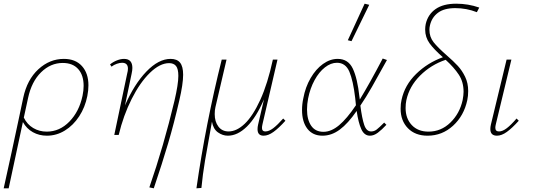

<svg xmlns="http://www.w3.org/2000/svg" viewBox="-41 -731 2886 1040"><path d="M438 -269Q438 -241 432 -211Q420 -150 388 -101Q356 -52 310.5 -24Q265 4 213 4Q171 4 137 -15Q103 -34 83 -70L6 289H-21Q2 187 21.5 95.5Q41 4 60 -84L85 -202Q106 -300 167 -356Q228 -412 305 -412Q368 -412 403 -373Q438 -334 438 -269ZM412 -266Q412 -324 382.5 -357Q353 -390 299 -390Q233 -390 181.5 -339.5Q130 -289 111 -200L88 -94Q106 -57 139 -37.5Q172 -18 212 -18Q282 -18 335 -72.5Q388 -127 406 -212Q412 -241 412 -266Z M951 -326Q951 -276 930 -186Q902 -64 870 44.5Q838 153 792 289L768 284Q846 59 904 -185Q925 -275 925 -320Q925 -358 912.5 -373.5Q900 -389 875 -389Q825 -389 771 -336.5Q717 -284 672 -194.5Q627 -105 602 0H578L648 -333Q652 -347 652 -359Q652 -391 620 -391Q608 -391 592 -385.5Q576 -380 563 -370L555 -382Q572 -396 592.5 -404Q613 -412 631 -412Q676 -412 676 -363Q676 -350 672 -332L636 -160Q686 -275 752 -343.5Q818 -412 883 -412Q918 -412 934.5 -391.5Q951 -371 951 -326Z M1505 -77Q1469 -37 1440.5 -16.5Q1412 4 1387 4Q1354 4 1354 -31Q1354 -43 1357 -56L1389 -193Q1347 -95 1296.5 -45.5Q1246 4 1193 4Q1165 4 1139.5 -14Q1114 -32 1107 -72L1103 -49Q1082 65 1069.5 139.5Q1057 214 1050 287L1023 289Q1073 -60 1160 -408H1186L1126 -151Q1122 -134 1122 -113Q1122 -72 1142 -45.5Q1162 -19 1197 -19Q1241 -19 1285 -61Q1329 -103 1369 -190.5Q1409 -278 1437 -408H1462L1381 -59Q1378 -46 1378 -38Q1378 -19 1396 -19Q1416 -19 1439 -36.5Q1462 -54 1493 -89Z M1863 -508 1843 -513 1934 -711 1959 -705ZM2040 -67 2052 -55Q2027 -28 2005.5 -12Q1984 4 1963 4Q1932 4 1916 -31.5Q1900 -67 1891 -130Q1844 -62 1799.5 -29Q1755 4 1706 4Q1653 4 1624 -33.5Q1595 -71 1595 -135Q1595 -167 1602 -199Q1613 -259 1641.5 -308Q1670 -357 1708.5 -384.5Q1747 -412 1788 -412Q1845 -412 1870 -359.5Q1895 -307 1906 -206L1908 -192Q1960 -277 2032 -414L2055 -406Q2006 -317 1973.5 -260Q1941 -203 1911 -159Q1920 -89 1932 -54Q1944 -19 1969 -19Q1986 -19 1999.5 -29.5Q2013 -40 2040 -67ZM1887 -161 1883 -200Q1872 -294 1851.5 -342.5Q1831 -391 1784 -391Q1751 -391 1719 -366Q1687 -341 1663 -297Q1639 -253 1628 -198Q1622 -167 1622 -138Q1622 -83 1644.5 -50Q1667 -17 1711 -17Q1753 -17 1795.5 -52.5Q1838 -88 1887 -161Z M2288 -594Q2285 -582 2285 -570Q2285 -531 2307.5 -502.5Q2330 -474 2378 -432Q2416 -399 2439 -374Q2462 -349 2478.5 -315Q2495 -281 2495 -238Q2495 -211 2490 -188Q2472 -104 2413 -50Q2354 4 2275 4Q2208 4 2168.5 -36.5Q2129 -77 2129 -142Q2129 -170 2134 -190Q2151 -270 2213 -330.5Q2275 -391 2358 -421Q2310 -463 2286 -496Q2262 -529 2262 -571Q2262 -586 2265 -601Q2277 -653 2318.5 -682Q2360 -711 2430 -711Q2495 -711 2555 -690L2542 -665Q2486 -687 2425 -687Q2365 -687 2331.5 -662Q2298 -637 2288 -594ZM2470 -234Q2470 -287 2444.5 -326Q2419 -365 2373 -407Q2293 -380 2234.5 -321.5Q2176 -263 2160 -188Q2156 -169 2156 -146Q2156 -89 2189.5 -53.5Q2223 -18 2280 -18Q2348 -18 2398.5 -67Q2449 -116 2465 -189Q2470 -216 2470 -234Z M2615 -32Q2615 -43 2618 -56L2703 -408H2729L2645 -59Q2642 -47 2642 -39Q2642 -19 2662 -19Q2681 -19 2704 -36.5Q2727 -54 2757 -89L2769 -77Q2733 -37 2704.5 -16.5Q2676 4 2651 4Q2615 4 2615 -32Z"/></svg>

Font: Ysabeau Infant Extralight
Style: Italic
Weight: 200
Italic angle: -12°
Designer: Christian Thalmann (Catharsis Fonts)
Version: Version 0.003